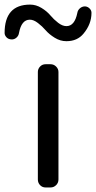

<svg xmlns="http://www.w3.org/2000/svg" viewBox="-73 -826 423 846"><path d="M127.9 0Q113.3 0 103.5 -10.3Q93.8 -20.5 93.8 -35.2V-508.8Q93.8 -522.5 103.5 -532.7Q113.3 -543 127.9 -543H149.4Q164.1 -543 174.3 -532.7Q184.6 -522.5 184.6 -508.8V-35.2Q184.6 -20.5 174.3 -10.3Q164.1 0 149.4 0ZM219.7 -644.5Q192.4 -644.5 168 -659.7Q143.6 -674.8 128.4 -692.4Q113.3 -710 94.2 -724.6Q75.2 -739.3 58.6 -739.3Q21.5 -739.3 10.7 -680.7Q8.8 -668 -1 -659.7Q-10.7 -651.4 -23.4 -652.3Q-37.1 -653.3 -44.9 -662.1Q-52.7 -670.9 -52.7 -680.7Q-52.7 -805.7 59.6 -805.7Q85.9 -805.7 109.9 -791Q133.8 -776.4 148.9 -758.3Q164.1 -740.2 183.1 -725.6Q202.1 -710.9 219.7 -710.9Q255.9 -710.9 267.6 -768.6Q269.5 -781.2 279.3 -789.6Q289.1 -797.9 301.8 -797.9Q314.5 -796.9 323.2 -787.1Q330.1 -779.3 330.1 -769.5Q330.1 -719.7 294.9 -677.7Q267.6 -644.5 219.7 -644.5Z"/></svg>

Font: Gen Jyuu GothicL Regular
Style: Regular
Weight: 400
Designer: [Source Han Sans]
Ryoko NISHIZUKA  (kana & ideographs); Paul D. Hunt (Latin, Greek & Cyrillic); Wenlong ZHANG  (bopomofo
Version: Version 1.002.20150607